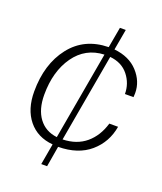

<svg xmlns="http://www.w3.org/2000/svg" viewBox="-138 -722 783 927"><g transform="rotate(20 253.0 -258.0)"><path d="M215 116H185L204 8Q124 1 78.5 -55Q33 -111 33 -202Q33 -343 103.5 -433.5Q174 -524 298 -526L317 -632H347L328 -525Q406 -517 450 -469Q494 -421 494 -361Q494 -349 493 -340H449Q449 -394 415.5 -436Q382 -478 321 -484L241 -31Q313 -33 360 -72.5Q407 -112 427 -180H472Q458 -97 396.5 -44Q335 9 233 10ZM84 -204Q84 -129 117.5 -84Q151 -39 211 -32L291 -485Q195 -481 139.5 -402.5Q84 -324 84 -204Z"/></g></svg>

Font: Creato Display Light
Style: Italic
Weight: 300
Italic angle: -10°
Version: Version 1.000